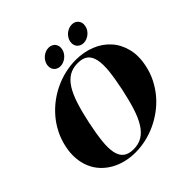

<svg xmlns="http://www.w3.org/2000/svg" viewBox="-225 -1063 1264 1264"><g transform="rotate(-45 407.5 -430.5)"><path d="M325.2 -806.2Q328.6 -821.3 336.9 -834.2Q345.2 -847.2 356.9 -856.7Q368.7 -866.2 382.6 -871.6Q396.5 -877 411.1 -877Q425.8 -877 437.7 -871.6Q449.7 -866.2 457.3 -856.7Q464.8 -847.2 467.8 -834.2Q470.7 -821.3 467.3 -806.2Q464.4 -791 455.8 -778.1Q447.3 -765.1 435.5 -755.6Q423.8 -746.1 409.7 -740.5Q395.5 -734.9 380.9 -734.9Q366.2 -734.9 354.5 -740.5Q342.8 -746.1 335.2 -755.6Q327.6 -765.1 325 -778.1Q322.3 -791 325.2 -806.2ZM541 -806.2Q544.4 -821.3 552.7 -834.2Q561 -847.2 572.8 -856.7Q584.5 -866.2 598.6 -871.6Q612.8 -877 627.4 -877Q642.1 -877 653.8 -871.6Q665.5 -866.2 673.1 -856.7Q680.7 -847.2 683.6 -834.2Q686.5 -821.3 683.1 -806.2Q680.2 -791 671.9 -778.1Q663.6 -765.1 651.9 -755.6Q640.1 -746.1 626 -740.5Q611.8 -734.9 597.2 -734.9Q582.5 -734.9 570.8 -740.5Q559.1 -746.1 551.3 -755.6Q543.5 -765.1 540.8 -778.1Q538.1 -791 541 -806.2ZM31.7 -338.9Q43.5 -393.1 67.4 -440.4Q91.3 -487.8 125 -527.3Q158.7 -566.9 200 -597.9Q241.2 -628.9 287.1 -650.1Q333 -671.4 382.3 -682.6Q431.6 -693.8 481 -693.8Q554.7 -693.8 616.9 -668.9Q679.2 -644 720.9 -597.9Q762.7 -551.8 779.5 -486.1Q796.4 -420.4 778.8 -338.9Q767.6 -284.7 743.4 -237.3Q719.2 -189.9 685.8 -150.4Q652.3 -110.8 610.8 -80.1Q569.3 -49.3 523.2 -27.8Q477.1 -6.3 428 4.9Q378.9 16.1 329.6 16.1Q280.3 16.1 235.8 4.9Q191.4 -6.3 154.3 -27.8Q117.2 -49.3 89.1 -80.1Q61 -110.8 44.4 -150.4Q27.8 -189.9 23.9 -237.3Q20 -284.7 31.7 -338.9ZM559.1 -338.9Q576.7 -422.4 583.3 -484.6Q589.8 -546.9 581.3 -588.1Q572.8 -629.4 547.4 -649.7Q522 -669.9 475.6 -669.9Q429.2 -669.9 394.8 -649.7Q360.4 -629.4 334.5 -588.1Q308.6 -546.9 288.6 -484.6Q268.6 -422.4 251 -338.9Q233.4 -255.4 226.8 -193.1Q220.2 -130.9 228.8 -89.8Q237.3 -48.8 262.9 -28.3Q288.6 -7.8 335 -7.8Q381.3 -7.8 415.5 -28.3Q449.7 -48.8 475.6 -89.8Q501.5 -130.9 521.5 -193.1Q541.5 -255.4 559.1 -338.9Z"/></g></svg>

Font: XB Zar
Style: Bold Italic
Weight: 700
Italic angle: -12°
Designer: Behnam
Foundry: Irmug
Version: Version 8.005 2009